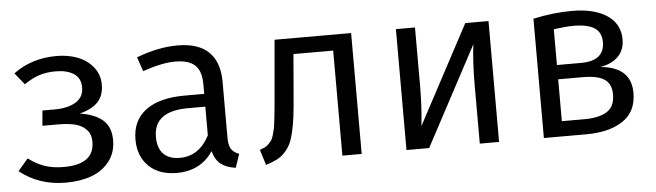

<svg xmlns="http://www.w3.org/2000/svg" viewBox="-40 -679 2841 832"><g transform="rotate(-5 1380.0 -263.0)"><path d="M224.1 -538.1Q273.9 -538.1 315.2 -522.5Q356.4 -506.8 382.8 -474.1Q409.2 -441.4 409.2 -397Q409.2 -351.1 383.5 -323Q357.9 -294.9 303.2 -280.8Q369.6 -270.5 403.3 -240.5Q437 -210.4 437 -153.8Q437 -99.1 407 -61Q377 -22.9 328.6 -5.4Q280.3 12.2 217.8 12.2Q101.1 12.2 17.1 -55.2L61 -106.9Q96.2 -80.6 131.8 -68.4Q167.5 -56.2 214.8 -56.2Q347.2 -56.2 347.2 -154.8Q347.2 -187.5 327.9 -207.5Q308.6 -227.5 278.6 -234.9Q248.5 -242.2 205.1 -242.2H137.2L143.1 -308.1H195.8Q252.9 -308.1 288.1 -329.1Q323.2 -350.1 323.2 -393.1Q323.2 -433.6 293.5 -452.9Q263.7 -472.2 214.8 -472.2Q172.9 -472.2 141.6 -461.4Q110.4 -450.7 77.1 -428.2L36.1 -479Q116.2 -538.1 224.1 -538.1Z M931.6 -121.1Q931.6 -86.9 942.4 -70.8Q953.1 -54.7 976.1 -46.9L956.1 12.2Q916 6.8 892.1 -11.7Q868.2 -30.3 857.9 -68.8Q804.2 12.2 699.7 12.2Q622.6 12.2 578.1 -31.5Q533.7 -75.2 533.7 -147Q533.7 -230.5 593.3 -274.7Q652.8 -318.8 761.7 -318.8H847.7V-360.8Q847.7 -418.5 820.3 -443.8Q793 -469.2 734.9 -469.2Q676.3 -469.2 592.8 -439.9L571.8 -502Q667 -538.1 750 -538.1Q841.8 -538.1 886.7 -493.4Q931.6 -448.7 931.6 -365.2ZM718.8 -51.8Q802.7 -51.8 847.7 -138.2V-263.2H772.9Q623 -263.2 623 -150.9Q623 -102.5 647.5 -77.1Q671.9 -51.8 718.8 -51.8Z M1171.9 -525.9H1504.9V0H1420.9V-457H1248L1232.9 -276.9Q1228.5 -222.2 1224.1 -187Q1219.7 -151.9 1212.2 -119.9Q1204.6 -87.9 1195.3 -69.1Q1186 -50.3 1170.7 -33.9Q1155.3 -17.6 1135.7 -7.6Q1116.2 2.4 1087.9 11.2L1066.9 -56.2Q1079.6 -60.5 1088.4 -64.7Q1097.2 -68.8 1105.2 -76.9Q1113.3 -85 1118.2 -91.6Q1123 -98.1 1127.7 -113.5Q1132.3 -128.9 1134.8 -140.6Q1137.2 -152.3 1140.4 -178.5Q1143.6 -204.6 1145.5 -225.6Q1147.5 -246.6 1150.9 -286.1Z M2102.5 -525.9V0H2018.6V-257.8Q2018.6 -355.5 2028.3 -431.2L1798.3 0H1699.7V-525.9H1782.7V-272Q1782.7 -184.1 1773.4 -98.1L2001.5 -525.9Z M2568.4 -285.2Q2701.2 -273.4 2701.2 -161.1Q2701.2 -79.6 2641.6 -39.8Q2582 0 2481.4 0H2297.4V-519Q2385.3 -538.1 2466.3 -538.1Q2562.5 -538.1 2618.4 -501Q2674.3 -463.9 2674.3 -396Q2674.3 -351.1 2647 -322.8Q2619.6 -294.4 2568.4 -285.2ZM2467.3 -473.1Q2433.6 -473.1 2381.3 -465.8V-310.1H2486.3Q2588.4 -310.1 2588.4 -392.1Q2588.4 -434.1 2558.6 -453.6Q2528.8 -473.1 2467.3 -473.1ZM2481.4 -65.9Q2542.5 -65.9 2577.4 -87.4Q2612.3 -108.9 2612.3 -162.1Q2612.3 -207 2583 -227.5Q2553.7 -248 2487.3 -248H2381.3V-65.9Z"/></g></svg>

Font: Fira Sans Book
Style: Regular
Weight: 350
Designer: Carrois Corporate & Edenspiekermann AG
Foundry: Carrois Corporate GbR & Edenspiekermann AG
Version: Version 4.203;PS 004.203;hotconv 1.0.88;makeotf.lib2.5.64775